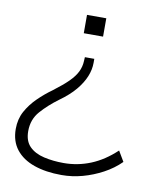

<svg xmlns="http://www.w3.org/2000/svg" viewBox="-78 -554 666 804"><g transform="rotate(10 255.0 -152.5)"><path d="M238 187Q171 187 121 169.5Q71 152 43.5 117Q16 82 16 30Q16 -12 34 -45Q52 -78 80.5 -106Q109 -134 140 -156Q181 -187 203.5 -209.5Q226 -232 236.5 -253.5Q247 -275 248 -299L249 -316H289V-299Q289 -270 277 -240.5Q265 -211 240 -181Q215 -151 173 -121Q131 -90 100 -55Q69 -20 69 30Q69 72 92 95Q115 118 154 127Q193 136 238 136Q298 136 353 113.5Q408 91 458 44L484 88Q453 119 412 141Q371 163 327 175Q283 187 238 187ZM227 -414V-492H309V-414Z"/></g></svg>

Font: Nunito Sans 7pt SemiExpanded ExtraLight
Style: Regular
Weight: 250
Width: 6
Designer: Vernon Adams
Foundry: Vernon Adams
Version: Version 3.101;gftools[0.9.27]